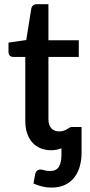

<svg xmlns="http://www.w3.org/2000/svg" viewBox="-20 -690 416 892"><path d="M265.5 -1Q255 3 243 5.5Q231 8 218 8Q190.5 8 168.2 -1.2Q146 -10.5 130.2 -28Q114.5 -45.5 106 -70.8Q97.5 -96 97.5 -128.5V-425.5H41Q32 -425.5 25.8 -431.2Q19.5 -437 19.5 -448.5V-492L102 -504L125.5 -651.5Q127.5 -660 133.8 -665.2Q140 -670.5 150 -670.5H205V-503H346V-425.5H205V-136Q205 -108.5 218.5 -94Q232 -79.5 254 -79.5Q267 -79.5 276 -82.8Q285 -86 291.5 -89.8Q298 -93.5 302.8 -96.8Q307.5 -100 312 -100H359V19Q359 50.5 351.5 79.8Q344 109 327.2 131.8Q310.5 154.5 283.8 168Q257 181.5 218.5 181.5Q197.5 181.5 178 177Q158.5 172.5 135.5 162.5L143.5 118.5Q147.5 105.5 154.2 101.5Q161 97.5 167.5 97.5Q174.5 97.5 185.8 101Q197 104.5 212.5 104.5Q241 104.5 253.2 85.5Q265.5 66.5 265.5 27Z"/></svg>

Font: Lato SemiBold
Style: Regular
Weight: 600
Designer: Lukasz Dziedzic with Adam Twardoch and Botio Nikoltchev
Foundry: tyPoland Lukasz Dziedzic
Version: Version 2.015; 2015-08-06; http://www.latofonts.com/